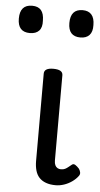

<svg xmlns="http://www.w3.org/2000/svg" viewBox="-98 -830 459 882"><g transform="rotate(5 131.0 -389.0)"><path d="M193 17Q167 17 148 10Q129 3 117 -10Q105 -23 99.5 -42.5Q94 -62 94 -86V-489Q94 -502 104.5 -508.5Q115 -515 136 -515Q158 -515 169 -508.5Q180 -502 180 -489V-96Q180 -83 184 -74.5Q188 -66 195 -62Q202 -58 211 -58Q222 -58 230 -62Q238 -66 245 -72Q252 -78 260 -84Q267 -89 275.5 -83.5Q284 -78 293 -68Q298 -61 300 -52Q302 -43 296 -35Q285 -20 268 -8Q251 4 231.5 10.5Q212 17 193 17ZM14 -669Q-14 -669 -28 -684.5Q-42 -700 -42 -731Q-42 -763 -28 -779Q-14 -795 14 -795Q42 -795 55.5 -779Q69 -763 69 -731Q71 -700 56.5 -684.5Q42 -669 14 -669ZM247 -669Q219 -669 205 -684.5Q191 -700 191 -731Q191 -763 205 -779Q219 -795 247 -795Q274 -795 288 -779Q302 -763 302 -731Q303 -700 288.5 -684.5Q274 -669 247 -669Z"/></g></svg>

Font: Playwrite BR
Style: Regular
Weight: 400
Designer: Veronika Burian, José Scaglione
Foundry: TypeTogether
Version: Version 1.002